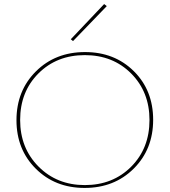

<svg xmlns="http://www.w3.org/2000/svg" viewBox="-20 -919 834 944"><path d="M339 -717 328 -726 492 -899 505 -889ZM396 5Q251 5 156 -89.5Q61 -184 61 -328Q61 -473 156.5 -568Q252 -663 398 -663Q543 -663 638 -569Q733 -475 733 -330Q733 -185 637.5 -90Q542 5 396 5ZM397 -9Q535 -9 625 -99.5Q715 -190 715 -329Q715 -467 625 -557.5Q535 -648 397 -648Q259 -648 169 -558Q79 -468 79 -329Q79 -191 169.5 -100Q260 -9 397 -9Z"/></svg>

Font: EauTestSC Thin
Style: Regular
Weight: 250
Designer: Christian Thalmann (Catharsis Fonts)
Version: Version 0.001;PS 000.001;hotconv 1.0.88;makeotf.lib2.5.64775